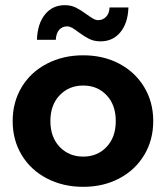

<svg xmlns="http://www.w3.org/2000/svg" viewBox="-20 -716 642 743"><path d="M302 7Q224 7 161.5 -25.5Q99 -58 64 -116Q29 -174 29 -247.5Q29 -321 64 -379Q99 -437 161.5 -469.5Q224 -502 302 -502Q380 -502 441.5 -469.5Q503 -437 538 -379Q573 -321 573 -247.5Q573 -174 538 -116Q503 -58 441.5 -25.5Q380 7 302 7ZM302 -110Q357 -110 392.5 -147.5Q428 -185 428 -247.5Q428 -310 392.5 -347.5Q357 -385 302 -385Q247 -385 211 -347.5Q175 -310 175 -247.5Q175 -185 211 -147.5Q247 -110 302 -110ZM283 -592Q269 -603 259 -608.5Q249 -614 240 -614Q221 -614 209 -600.5Q197 -587 196 -562H123Q125 -624 154 -660Q183 -696 231 -696Q255 -696 274 -686.5Q293 -677 316 -660Q331 -649 341 -643.5Q351 -638 360 -638Q378 -638 390.5 -651Q403 -664 404 -687H477Q475 -627 446 -591.5Q417 -556 369 -556Q344 -556 325 -565.5Q306 -575 283 -592Z"/></svg>

Font: Montserrat Ace
Style: Bold
Weight: 700
Designer: Julieta Ulanovsky
Foundry: Julieta Ulanovsky
Version: Version 1